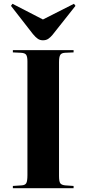

<svg xmlns="http://www.w3.org/2000/svg" viewBox="-20 -995 457 1015"><path d="M48 0V-12L94 -15Q113 -16 119 -27Q125 -38 125 -69V-671Q125 -695 118.5 -705Q112 -715 91 -716L48 -718V-730H369V-718L323 -716Q305 -715 298.5 -704.5Q292 -694 292 -666V-65Q292 -36 298.5 -26.5Q305 -17 325 -15L369 -12V0ZM207 -782Q192 -782 180.5 -789.5Q169 -797 154 -815L38 -964L46 -975L207 -892L371 -975L379 -964L257 -810Q247 -798 235.5 -790Q224 -782 207 -782Z"/></svg>

Font: Literata 72pt
Style: Bold
Weight: 700
Designer: Latin by Veronika Burian and Jose Scaglione. Greek by Irene Vlachou. Cyrillic by Vera Evstafieva.
Foundry: TypeTogether
Version: Version 3.002